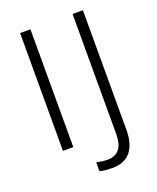

<svg xmlns="http://www.w3.org/2000/svg" viewBox="-161 -800 883 1080"><g transform="rotate(-20 280.5 -259.5)"><path d="M93 0V-705H155V0ZM322 186Q305 186 286.5 184.5Q268 183 247 178V125Q266 129 282 131Q298 133 312 133Q358 133 382.5 104Q407 75 407 12V-705H469V13Q469 68 452.5 107Q436 146 403.5 166Q371 186 322 186Z"/></g></svg>

Font: Mulish ExtraLight Light
Style: Regular
Weight: 300
Version: Version 3.603